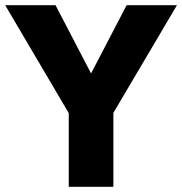

<svg xmlns="http://www.w3.org/2000/svg" viewBox="-21 -720 702 740"><path d="M467 -700H661L416 -285V0H244V-284L-1 -700H193L330 -437Z"/></svg>

Font: Jost*
Style: Bold
Weight: 700
Version: Version 3.7